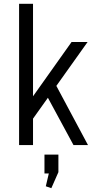

<svg xmlns="http://www.w3.org/2000/svg" viewBox="-20 -760 486 1006"><path d="M98 -178 355 -540H439L125 -99ZM80 -740H153V0H80ZM213 -281 264 -331 441 0H365ZM286 50V142L249 226L220 216L248 97L281 149H213V50Z"/></svg>

Font: Pathway Extreme SemiCondensed Light
Style: Regular
Weight: 300
Width: 4
Version: Version 1.001;gftools[0.9.26]